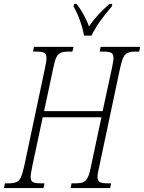

<svg xmlns="http://www.w3.org/2000/svg" viewBox="-42 -951 729 971"><path d="M-22 0 -17 -24H4Q27 -24 41 -30Q55 -36 63.5 -54Q72 -72 80 -109L185 -604Q189 -623 191 -635.5Q193 -648 193 -657Q193 -678 181.5 -684Q170 -690 145 -690H125L130 -714H330L324 -690H302Q279 -690 265 -684Q251 -678 242.5 -660Q234 -642 227 -605L181 -389H477L524 -606Q527 -623 529.5 -635.5Q532 -648 532 -657Q532 -678 520.5 -684Q509 -690 484 -690H462L467 -714H667L662 -690H641Q618 -690 604 -684Q590 -678 581.5 -660Q573 -642 565 -605L460 -109Q456 -92 453.5 -79Q451 -66 451 -57Q451 -36 463 -30Q475 -24 500 -24H520L515 0H315L320 -24H342Q366 -24 379.5 -30Q393 -36 402 -54Q411 -72 418 -109L471 -358H174L121 -109Q118 -92 115.5 -79Q113 -66 113 -57Q113 -36 124.5 -30Q136 -24 161 -24H183L178 0ZM383 -771Q377 -806 363 -845.5Q349 -885 330 -918L333 -931H345Q364 -908 381.5 -876Q399 -844 408 -817Q427 -846 454.5 -876Q482 -906 512 -931H526L523 -918Q491 -881 464.5 -844Q438 -807 421 -771Z"/></svg>

Font: Noto Serif ExtraCondensed ExtraLight
Style: Italic
Weight: 200
Width: 2
Italic angle: -12°
Designer: Monotype Design Team
Foundry: Monotype Imaging Inc.
Version: Version 2.014; ttfautohint (v1.8.4.7-5d5b)